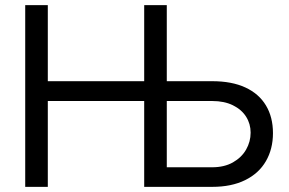

<svg xmlns="http://www.w3.org/2000/svg" viewBox="-20 -727 1124 747"><path d="M78.1 -707H166V-411.1H582V-334H166V0H78.1ZM1042 -209Q1042 -147.5 1014.6 -100.1Q987.3 -52.7 934.1 -26.4Q880.9 0 805.7 0H541V-707H628.9V-76.2H805.7Q852.5 -76.2 886.2 -95.2Q919.9 -114.3 937.5 -145Q955.1 -175.8 955.1 -210.9Q955.1 -245.1 937.5 -272.9Q919.9 -300.8 886.2 -317.4Q852.5 -334 805.7 -334H605.5V-411.1H805.7Q881.8 -411.1 934.6 -386.7Q987.3 -362.3 1014.6 -316.9Q1042 -271.5 1042 -209Z"/></svg>

Font: Pretendard JP Variable
Style: Regular
Weight: 400
Designer: Base glyphs from Inter by Rasmus Andersson; Hangul glyphs from Noto Sans CJK(Source Han Sans) by Jang Soo-young and Kang
Foundry: Kil Hyung-jin
Version: Version 1.307;Glyphs 3.2 (3192)